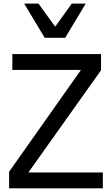

<svg xmlns="http://www.w3.org/2000/svg" viewBox="-20 -1020 599 1040"><path d="M444.3 -1000.5 333 -815.4H222.2L110.8 -1000.5H188.5L278.8 -875.5L368.7 -1000.5ZM537.1 0H29.3V-89.8L418.5 -641.1H46.9V-727.1H527.3V-639.6L133.8 -85.9H537.1Z"/></svg>

Font: SG Kara Bold
Style: Regular
Weight: 400
Designer: Damoon Khanjanzadeh
Version: Version 1.000